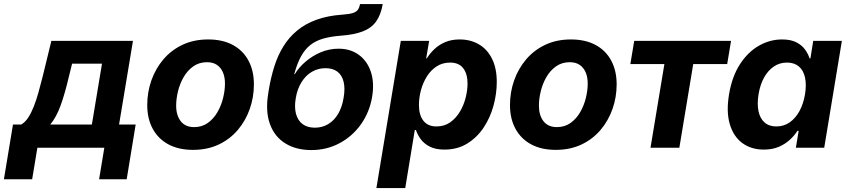

<svg xmlns="http://www.w3.org/2000/svg" viewBox="-73 -748 4298 972"><path d="M-53.2 159.7 -7.3 -117.7H34.7Q54.7 -129.4 70.1 -153.1Q85.4 -176.8 98.1 -209Q110.8 -241.2 121.6 -279.8Q132.3 -318.4 142.6 -358.9L187 -541H600.1L529.8 -117.7H613.8L568.4 159.7H428.7L455.1 0H116.2L89.8 159.7ZM181.6 -117.7H392.1L443.4 -425.8H292L275.4 -358.9Q255.4 -273.4 233.9 -214.1Q212.4 -154.8 181.6 -117.7Z M904.3 10.7Q831.1 10.7 779.3 -17.3Q727.5 -45.4 700 -96.4Q672.4 -147.5 672.4 -215.8Q672.4 -281.7 693.6 -341.6Q714.8 -401.4 754.6 -448Q794.4 -494.6 851.6 -521.5Q908.7 -548.3 981 -548.3Q1053.7 -548.3 1105.5 -520.5Q1157.2 -492.7 1184.8 -441.4Q1212.4 -390.1 1212.4 -321.3Q1212.4 -255.9 1191.4 -196.3Q1170.4 -136.7 1130.6 -89.8Q1090.8 -43 1033.7 -16.1Q976.6 10.7 904.3 10.7ZM909.7 -104.5Q949.7 -104.5 979.2 -125.7Q1008.8 -147 1028.1 -180.7Q1047.4 -214.4 1056.6 -252.7Q1065.9 -291 1065.9 -325.2Q1065.9 -357.9 1055.4 -382.1Q1044.9 -406.2 1024.9 -419.7Q1004.9 -433.1 975.1 -433.1Q935.1 -433.1 905.5 -412.1Q876 -391.1 856.7 -357.7Q837.4 -324.2 828.1 -285.9Q818.8 -247.6 818.8 -212.9Q818.8 -164.1 842 -134.3Q865.2 -104.5 909.7 -104.5Z M1503.4 11.7Q1426.3 11.7 1371.6 -22Q1316.9 -55.7 1293.5 -120.1Q1270 -184.6 1285.2 -276.4L1287.6 -292.5Q1298.3 -356.4 1315.9 -412.1Q1333.5 -467.8 1361.6 -513.2Q1389.6 -558.6 1430.7 -592.8Q1471.7 -627 1528.1 -647.7Q1584.5 -668.5 1659.7 -673.8Q1695.3 -676.3 1713.4 -682.1Q1731.4 -688 1739 -699Q1746.6 -710 1749.5 -727.5H1864.7Q1855 -672.4 1830.8 -638.9Q1806.6 -605.5 1763.2 -588.9Q1719.7 -572.3 1652.8 -567.4Q1602.1 -563.5 1564 -552.7Q1525.9 -542 1498.3 -520.3Q1470.7 -498.5 1450.9 -462.6Q1431.2 -426.8 1416.5 -372.6H1419.4Q1439.5 -406.2 1473.4 -435.5Q1507.3 -464.8 1550.5 -483.2Q1593.8 -501.5 1641.1 -501.5Q1700.7 -501.5 1743.2 -470.7Q1785.6 -439.9 1804.2 -385.3Q1822.8 -330.6 1811 -258.3Q1797.9 -180.2 1754.6 -119.1Q1711.4 -58.1 1646.2 -23.2Q1581.1 11.7 1503.4 11.7ZM1521 -101.6Q1558.1 -101.6 1588.1 -119.4Q1618.2 -137.2 1638.4 -170.9Q1658.7 -204.6 1666.5 -252.9Q1674.8 -300.8 1666.5 -334.2Q1658.2 -367.7 1635 -385.3Q1611.8 -402.8 1574.7 -402.8Q1537.1 -402.8 1505.9 -384.5Q1474.6 -366.2 1453.4 -332Q1432.1 -297.9 1424.3 -251Q1416.5 -205.1 1425.5 -171.6Q1434.6 -138.2 1458.7 -119.9Q1482.9 -101.6 1521 -101.6Z M1832.5 204.1 1956.1 -541H2099.6L2084.5 -452.6H2087.9Q2102.5 -476.6 2125.2 -498.5Q2147.9 -520.5 2179.9 -534.4Q2211.9 -548.3 2253.9 -548.3Q2308.6 -548.3 2351.1 -523.7Q2393.6 -499 2417.7 -450.9Q2441.9 -402.8 2441.9 -333Q2441.9 -273.9 2425.5 -213.6Q2409.2 -153.3 2376 -103Q2342.8 -52.7 2293 -21.7Q2243.2 9.3 2176.8 9.3Q2131.8 9.3 2102.5 -5.9Q2073.2 -21 2056.6 -43.9Q2040 -66.9 2032.7 -89.8H2026.9L1978.5 204.1ZM2136.7 -107.9Q2176.8 -107.9 2206.3 -128.9Q2235.8 -149.9 2255.4 -182.9Q2274.9 -215.8 2284.4 -253.7Q2293.9 -291.5 2293.9 -325.2Q2293.9 -374 2272 -402.6Q2250 -431.2 2205.6 -431.2Q2167 -431.2 2137.5 -411.9Q2107.9 -392.6 2087.9 -360.6Q2067.9 -328.6 2057.9 -290.8Q2047.9 -252.9 2047.9 -215.8Q2047.9 -166 2070.3 -137Q2092.8 -107.9 2136.7 -107.9Z M2740.7 10.7Q2667.5 10.7 2615.7 -17.3Q2564 -45.4 2536.4 -96.4Q2508.8 -147.5 2508.8 -215.8Q2508.8 -281.7 2530 -341.6Q2551.3 -401.4 2591.1 -448Q2630.9 -494.6 2688 -521.5Q2745.1 -548.3 2817.4 -548.3Q2890.1 -548.3 2941.9 -520.5Q2993.7 -492.7 3021.2 -441.4Q3048.8 -390.1 3048.8 -321.3Q3048.8 -255.9 3027.8 -196.3Q3006.8 -136.7 2967 -89.8Q2927.2 -43 2870.1 -16.1Q2813 10.7 2740.7 10.7ZM2746.1 -104.5Q2786.1 -104.5 2815.7 -125.7Q2845.2 -147 2864.5 -180.7Q2883.8 -214.4 2893.1 -252.7Q2902.3 -291 2902.3 -325.2Q2902.3 -357.9 2891.8 -382.1Q2881.3 -406.2 2861.3 -419.7Q2841.3 -433.1 2811.5 -433.1Q2771.5 -433.1 2741.9 -412.1Q2712.4 -391.1 2693.1 -357.7Q2673.8 -324.2 2664.6 -285.9Q2655.3 -247.6 2655.3 -212.9Q2655.3 -164.1 2678.5 -134.3Q2701.7 -104.5 2746.1 -104.5Z M3220.2 0 3290.5 -423.8H3118.2L3137.7 -541H3627.9L3608.4 -423.8H3436.5L3366.2 0Z M3793.9 9.3Q3730.5 9.3 3685.5 -23.4Q3640.6 -56.2 3621.8 -118.7Q3603 -181.2 3617.7 -270Q3632.8 -360.8 3673.1 -422.9Q3713.4 -484.9 3769 -516.6Q3824.7 -548.3 3886.2 -548.3Q3930.2 -548.3 3958.3 -533.9Q3986.3 -519.5 4002.2 -497.6Q4018.1 -475.6 4025.4 -452.6H4029.8L4043.9 -541H4189L4099.6 0H3956.1L3970.2 -85.4H3963.9Q3949.2 -62 3925.5 -40.3Q3901.9 -18.6 3869.4 -4.6Q3836.9 9.3 3793.9 9.3ZM3857.4 -107.9Q3895 -107.9 3924.6 -128.4Q3954.1 -148.9 3974.1 -185.3Q3994.1 -221.7 4002.4 -270.5Q4010.3 -319.3 4002.4 -355.5Q3994.6 -391.6 3971.4 -411.4Q3948.2 -431.2 3911.1 -431.2Q3873 -431.2 3843.5 -410.6Q3814 -390.1 3794.4 -354.2Q3774.9 -318.4 3767.1 -270.5Q3759.3 -222.2 3766.8 -185.5Q3774.4 -148.9 3797.1 -128.4Q3819.8 -107.9 3857.4 -107.9Z"/></svg>

Font: Inter 17pt
Style: Bold Italic
Weight: 700
Italic angle: -9.3988°
Version: Version 4.001;git-66647c0bb